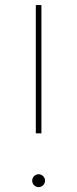

<svg xmlns="http://www.w3.org/2000/svg" viewBox="-20 -748 311 772"><path d="M124 -211.9H146.5V-727.5H124ZM135.3 4.4C149.4 4.4 161.1 -7.3 161.1 -21.5C161.1 -35.6 149.4 -47.4 135.3 -47.4C121.1 -47.4 109.4 -35.6 109.4 -21.5C109.4 -7.3 121.1 4.4 135.3 4.4Z"/></svg>

Font: Raveo Thin
Style: Regular
Weight: 100
Designer: Jakub Foglar, Rasmus Andersson (Inter)
Foundry: Jakubfoglar.com
Version: Version 1.100;Glyphs 3.2.3 (3260)